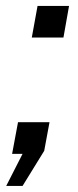

<svg xmlns="http://www.w3.org/2000/svg" viewBox="-52 -508 258 634"><path d="M22.5 106H-31.5L22.5 0H-12L7.5 -104.5H111.5L94 -10ZM53 -384 72 -488.5H176L157.5 -384Z"/></svg>

Font: Cabin
Style: Italic
Weight: 400
Width: 4
Italic angle: -10°
Designer: Pablo Impallari
Foundry: Pablo Impallari. http://www.impallari.com Igino Marini. http://www.ikern.com
Version: Version 3.001